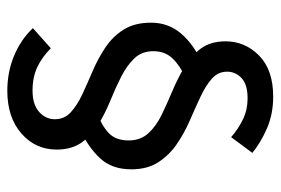

<svg xmlns="http://www.w3.org/2000/svg" viewBox="-141 -561 767 525"><g transform="rotate(90 242.5 -298.5)"><path d="M337 -135 287 -179Q325 -194 344.5 -213Q364 -232 364 -267Q364 -299 344.5 -320.5Q325 -342 294 -357Q263 -372 228.5 -386.5Q194 -401 163 -419.5Q132 -438 112.5 -464.5Q93 -491 93 -532Q93 -585 132 -623.5Q171 -662 244 -662Q292 -662 331 -645Q370 -628 398 -605L355 -547Q332 -567 306 -579.5Q280 -592 249 -592Q211 -592 193.5 -575.5Q176 -559 176 -536Q176 -511 195.5 -494Q215 -477 245 -463Q275 -449 309.5 -434Q344 -419 374 -398.5Q404 -378 423.5 -348Q443 -318 443 -274Q443 -222 414 -190Q385 -158 337 -135ZM228 65Q177 65 132.5 46.5Q88 28 57 -5L112 -54Q136 -30 163.5 -17Q191 -4 228 -4Q266 -4 286 -22Q306 -40 306 -65Q306 -91 287 -108.5Q268 -126 238 -140Q208 -154 174 -168.5Q140 -183 110 -203Q80 -223 61 -253Q42 -283 42 -328Q42 -376 72.5 -411Q103 -446 149 -465L192 -422Q159 -407 139.5 -386.5Q120 -366 120 -334Q120 -303 139.5 -282.5Q159 -262 189.5 -246.5Q220 -231 254.5 -217Q289 -203 319.5 -184.5Q350 -166 369.5 -138.5Q389 -111 389 -70Q389 -12 345 26.5Q301 65 228 65Z"/></g></svg>

Font: Narnoor
Style: Regular
Weight: 400
Designer: S. Sridhar Murthy
Foundry: SIL International
Version: Version 3.000